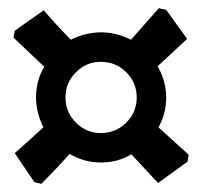

<svg xmlns="http://www.w3.org/2000/svg" viewBox="-20 -589 484 469"><path d="M88 -426 13 -497 16 -514 87 -564Q109 -537 153 -492Q189 -510 227 -510Q264 -510 300 -492L368 -569L386 -565L437 -494L365 -427Q386 -391 386 -351Q386 -311 367 -278L441 -211L438 -194L366 -142L301 -212Q267 -192 227 -192Q186 -192 150 -213Q125 -185 106 -165.5Q87 -146 81 -140L64 -144L16 -215Q38 -234 86 -278Q68 -314 68 -351Q68 -392 88 -426ZM226 -264Q263 -264 288.5 -289.5Q314 -315 314 -351Q314 -387 288.5 -412.5Q263 -438 226 -438Q191 -438 165.5 -412.5Q140 -387 140 -351Q140 -315 165.5 -289.5Q191 -264 226 -264Z"/></svg>

Font: Sahitya
Style: Bold
Weight: 700
Designer: Juan Pablo del Peral
Foundry: Juan Pablo del Peral (http://www.huertatipografica.com)
Version: Version 1.001;PS 001.000;hotconv 1.0.70;makeotf.lib2.5.58329